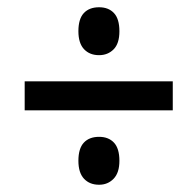

<svg xmlns="http://www.w3.org/2000/svg" viewBox="-20 -617 521 529"><path d="M253 -465Q227 -465 211.5 -481.5Q196 -498 196 -531Q196 -565 211 -581Q226 -597 253 -597Q279 -597 294 -581Q309 -565 309 -531Q309 -497 293 -481Q277 -465 253 -465ZM48 -313V-393H456V-313ZM253 -108Q227 -108 211.5 -124.5Q196 -141 196 -174Q196 -208 211 -224Q226 -240 253 -240Q279 -240 294 -224Q309 -208 309 -174Q309 -141 293 -124.5Q277 -108 253 -108Z"/></svg>

Font: Noto Sans Condensed Medium
Style: Italic
Weight: 500
Width: 3
Italic angle: -12°
Designer: Monotype Design Team
Foundry: Monotype Imaging Inc.
Version: Version 2.013; ttfautohint (v1.8.4.7-5d5b)